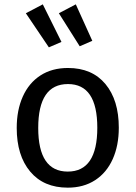

<svg xmlns="http://www.w3.org/2000/svg" viewBox="-20 -852 624 884"><path d="M527 -264Q527 -182 499 -119.5Q471 -57 418 -22.5Q365 12 292 12Q181 12 119 -62Q57 -136 57 -263Q57 -345 85 -407.5Q113 -470 166 -504.5Q219 -539 293 -539Q404 -539 465.5 -465Q527 -391 527 -264ZM156 -263Q156 -62 292 -62Q428 -62 428 -264Q428 -465 293 -465Q156 -465 156 -263ZM263 -659 205 -634 99 -791 177 -832ZM405 -664 347 -639 251 -791 329 -832Z"/></svg>

Font: Fira GO
Style: Regular
Weight: 400
Designer: Carrois Corporate
Foundry: Carrois Corporate GbR
Version: Version 0.300